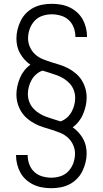

<svg xmlns="http://www.w3.org/2000/svg" viewBox="-20 -843 540 1006"><path d="M249 143Q225 143 201.5 139Q178 135 156.5 125Q135 115 117 99Q99 83 87.5 62.5Q76 42 70 18.5Q64 -5 64 -29Q64 -29 64 -29.5Q64 -30 64 -31H125Q125 -31 125 -30.5Q125 -30 125 -29Q125 -5 133.5 18Q142 41 159.5 57.5Q177 74 201 81Q225 88 249 88Q274 88 298 80Q322 72 339 53.5Q356 35 364.5 11Q373 -13 373 -38Q373 -62 363 -84Q353 -106 335.5 -122Q318 -138 295.5 -147Q273 -156 250.5 -163Q228 -170 205.5 -177Q183 -184 161.5 -195.5Q140 -207 122 -222.5Q104 -238 91.5 -258Q79 -278 72.5 -301Q66 -324 66 -348Q66 -370 71 -392Q76 -414 84.5 -434.5Q93 -455 107 -473Q121 -491 139 -504Q122 -516 108.5 -531Q95 -546 85 -563.5Q75 -581 70.5 -601Q66 -621 66 -641Q66 -665 72 -689Q78 -713 89 -735Q100 -757 117.5 -774.5Q135 -792 156.5 -803Q178 -814 202.5 -818.5Q227 -823 251 -823Q275 -823 298.5 -819Q322 -815 343.5 -805Q365 -795 383 -779Q401 -763 412.5 -742.5Q424 -722 430 -698.5Q436 -675 436 -651Q436 -651 436 -650.5Q436 -650 436 -649H375Q375 -649 375 -649.5Q375 -650 375 -651Q375 -675 366.5 -698Q358 -721 340.5 -737.5Q323 -754 299 -761Q275 -768 251 -768Q226 -768 202 -760Q178 -752 161 -733.5Q144 -715 135.5 -691Q127 -667 127 -642Q127 -618 137 -596Q147 -574 164.5 -558Q182 -542 204.5 -533Q227 -524 249.5 -517Q272 -510 294.5 -503Q317 -496 338.5 -484.5Q360 -473 378 -457.5Q396 -442 408.5 -422Q421 -402 427.5 -379Q434 -356 434 -332Q434 -310 429 -288Q424 -266 415.5 -245.5Q407 -225 393 -207Q379 -189 361 -176Q378 -164 391.5 -149Q405 -134 415 -116.5Q425 -99 429.5 -79Q434 -59 434 -39Q434 -15 428 9Q422 33 411 55Q400 77 382.5 94.5Q365 112 343.5 123Q322 134 297.5 138.5Q273 143 249 143ZM297 -207Q315 -213 330 -226Q345 -239 354.5 -256Q364 -273 369 -292Q374 -311 374 -330Q374 -350 367 -369.5Q360 -389 346.5 -404Q333 -419 316 -430Q299 -441 280 -448Q261 -455 241.5 -461Q222 -467 203 -473Q185 -467 170 -454Q155 -441 145.5 -424Q136 -407 131 -388Q126 -369 126 -350Q126 -330 133 -310.5Q140 -291 153.5 -276Q167 -261 184 -250Q201 -239 220 -232Q239 -225 258.5 -219Q278 -213 297 -207Z"/></svg>

Font: Iosevka SS04 Light
Style: Regular
Weight: 300
Monospace: yes
Designer: Belleve Invis
Foundry: Belleve Invis
Version: Version 19.0.0; ttfautohint (v1.8.4)